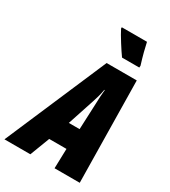

<svg xmlns="http://www.w3.org/2000/svg" viewBox="-284 -1064 1042 1175"><g transform="rotate(30 237.0 -476.5)"><path d="M315 -793H437L438 -806C419 -867 407 -915 399 -953H221V-944C239 -907 291 -826 315 -793ZM-58 0H125L178 -139H300L296 0H474L463 -717H250ZM233 -284 295 -472C306 -505 314 -533 320 -568H323C319 -531 318 -501 317 -469L309 -284Z"/></g></svg>

Font: Noto Sans ExtraCondensed Black
Style: Italic
Weight: 900
Width: 2
Italic angle: -12°
Designer: Monotype Design Team
Foundry: Monotype Imaging Inc.
Version: Version 2.013